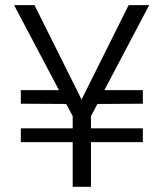

<svg xmlns="http://www.w3.org/2000/svg" viewBox="-20 -719 625 739"><path d="M234.9 -318.8 60.1 -319.8V-372.1H207L34.2 -699.2H112.8L293.9 -335.9L475.1 -699.2H554.2L381.8 -372.1H529.8V-319.8L355 -318.8L330.1 -272V-225.1H529.8V-171.9H330.1V0H259.8V-171.9H60.1V-225.1H259.8V-272Z"/></svg>

Font: PoppinsZ Light
Style: Regular
Weight: 300
Designer: Ninad Kale (Devanagari), Jonny Pinhorn (Latin)
Foundry: Indian Type Foundry
Version: Version 3.002;FEAKit 1.0